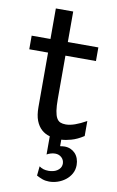

<svg xmlns="http://www.w3.org/2000/svg" viewBox="-96 -697 601 983"><g transform="rotate(10 204.0 -205.5)"><path d="M14.6 -485.8H112.3V-644.5H202.6V-485.8H361.3V-415H202.6V-190.4Q202.6 -152.8 206.3 -128.9Q210 -105 217.5 -91.6Q225.1 -78.1 236.8 -73.2Q248.5 -68.4 265.1 -68.4Q286.1 -68.4 312.5 -77.6Q338.9 -86.9 371.1 -105V-26.9Q337.4 -4.9 306.6 3.4Q279.3 11.2 256.3 12.2V46.4Q261.2 45.4 266.4 44.7Q271.5 43.9 279.8 43.9Q296.4 43.9 310.5 50Q324.7 56.2 335 67.1Q345.2 78.1 350.8 93.5Q356.4 108.9 356.4 127Q356.4 151.9 345.2 171.9Q334 191.9 315.9 205.8Q297.9 219.7 275.9 227.1Q253.9 234.4 231.9 234.4Q212.9 234.4 197 228.8Q181.2 223.1 166 214.8L170.9 166Q181.6 173.8 192.9 177.2Q204.1 180.7 219.7 180.7Q230.5 180.7 241.9 178.2Q253.4 175.8 262.9 169.9Q272.5 164.1 278.8 154.8Q285.2 145.5 285.6 131.8Q285.2 112.8 271.7 100.3Q258.3 87.9 238.3 87.9Q226.6 87.9 214.8 91.6Q203.1 95.2 195.3 100.1V5.4Q170.9 -1 152.3 -17.6Q133.8 -34.2 123 -61.8Q112.3 -89.4 112.3 -131.8V-415H14.6Z"/></g></svg>

Font: Andika New Basic
Style: Regular
Weight: 400
Designer: Victor Gaultney, Annie Olsen, Julie Remington, Don Collingsworth, Eric Hays
Foundry: SIL International
Version: Version 5.500; ttfautohint (v1.8.3)